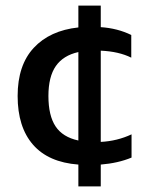

<svg xmlns="http://www.w3.org/2000/svg" viewBox="-20 -580 533 686"><path d="M260 8Q153 0 98 -63Q43 -126 43 -237Q43 -347 100.5 -409Q158 -471 260 -482V-560H340V-483Q400 -479 449 -455V-374Q405 -396 340 -399V-73Q399 -76 450 -100V-17Q402 3 340 8V86H260ZM260 -394Q206 -382 179.5 -344Q153 -306 153 -237Q153 -167 178.5 -128.5Q204 -90 260 -78Z"/></svg>

Font: Kanit
Style: Regular
Weight: 400
Designer: Katatrad Team
Foundry: Cadson Demak
Version: Version 1.001